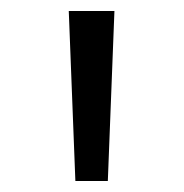

<svg xmlns="http://www.w3.org/2000/svg" viewBox="-20 -715 335 349"><path d="M105 -695H188L176 -386H117Z"/></svg>

Font: Coval
Style: Light
Weight: 300
Foundry: Context Ltd
Version: Version 001.000